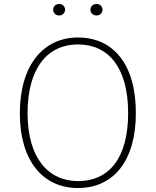

<svg xmlns="http://www.w3.org/2000/svg" viewBox="-20 -937 785 968"><path d="M278 -917C260 -917 248 -904 248 -888C248 -872 260 -859 278 -859C296 -859 308 -872 308 -888C308 -904 296 -917 278 -917ZM467 -917C448 -917 436 -904 436 -888C436 -872 448 -859 467 -859C485 -859 497 -872 497 -888C497 -904 485 -917 467 -917ZM373 -748C200 -748 80 -610 80 -366C80 -123 199 11 373 11C553 11 665 -127 665 -367C665 -617 548 -748 373 -748ZM373 -713C525 -713 626 -599 626 -367C626 -140 530 -24 373 -24C224 -24 119 -140 119 -366C119 -597 222 -713 373 -713Z"/></svg>

Font: Glow Sans SC Normal ExtraLight
Style: Regular
Weight: 200
Designer: Ryoko NISHIZUKA (kana, bopomofo & ideographs); Paul D. Hunt (Latin, Greek & Cyrillic); Sandoll Communications, Soo-young
Version: Version 0.93